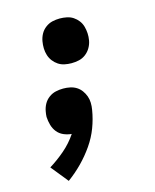

<svg xmlns="http://www.w3.org/2000/svg" viewBox="-112 -605 724 896"><g transform="rotate(-15 250.0 -156.5)"><path d="M263 -312Q246 -312 229.5 -315.5Q213 -319 199.5 -328Q186 -337 176 -350Q166 -363 161 -379Q156 -395 155.5 -412Q155 -429 158 -446Q161 -464 170 -480.5Q179 -497 194.5 -508.5Q210 -520 227.5 -524Q245 -528 263 -528Q280 -528 297 -524.5Q314 -521 327.5 -512Q341 -503 351 -490Q361 -477 365.5 -461Q370 -445 371 -428Q372 -411 369 -394Q366 -376 356.5 -359.5Q347 -343 332 -331.5Q317 -320 299 -316Q281 -312 263 -312ZM108 215 41 132Q80 108 116 77Q152 46 178 7Q157 5 139 -3Q121 -11 109 -26Q97 -41 91.5 -60.5Q86 -80 85 -100Q85 -107 86 -113.5Q87 -120 88 -126Q91 -144 100 -160.5Q109 -177 124.5 -188.5Q140 -200 158 -204Q176 -208 194 -208Q211 -208 227.5 -204.5Q244 -201 257.5 -192.5Q271 -184 280.5 -171Q290 -158 295.5 -143Q301 -128 301.5 -111Q302 -94 299 -77Q292 -34 276.5 7Q261 48 235 85.5Q209 123 177 155.5Q145 188 108 215Z"/></g></svg>

Font: Iosevka Curly Heavy
Style: Italic
Weight: 900
Italic angle: -9°
Monospace: yes
Designer: Belleve Invis
Foundry: Belleve Invis
Version: Version 22.1.2; ttfautohint (v1.8.4)